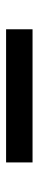

<svg xmlns="http://www.w3.org/2000/svg" viewBox="238 -158 129 646"><g transform="rotate(90 303.0 164.5)"><path d="M79 120H527V209H79Z"/></g></svg>

Font: Piazzolla 24pt
Style: Bold
Weight: 700
Designer: Juan Pablo del Peral
Foundry: Huerta Tipografica
Version: Version 2.005